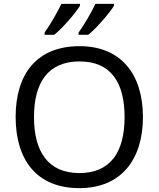

<svg xmlns="http://www.w3.org/2000/svg" viewBox="-20 -964 821 994"><path d="M570 -934V-944H474C453 -899 415 -834 387 -796V-784H437C482 -820 549 -899 570 -934ZM394 -934V-944H298C276 -899 239 -834 211 -796V-784H261C306 -820 373 -899 394 -934ZM720 -358C720 -580 606 -725 392 -725C168 -725 61 -578 61 -359C61 -138 168 10 391 10C606 10 720 -137 720 -358ZM156 -358C156 -538 230 -646 392 -646C553 -646 625 -538 625 -358C625 -178 553 -68 391 -68C230 -68 156 -178 156 -358Z"/></svg>

Font: Noto Sans Caucasian Albanian
Style: Regular
Weight: 400
Designer: Monotype Design Team
Foundry: Monotype Imaging Inc.
Version: Version 2.005